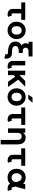

<svg xmlns="http://www.w3.org/2000/svg" viewBox="2318 -3081 978 5654"><g transform="rotate(90 2807.0 -254.0)"><path d="M440.4 -112.8Q435.8 -109.9 427.4 -107.4Q418.9 -105 412.6 -105Q402.6 -105 395.1 -107.3Q387.7 -109.6 383.1 -114.6Q378.4 -119.6 376.2 -127.1Q374 -134.5 374 -144.5V-227.8V-285.6V-469H242.2V-282.7V-228.5V-144.5Q242.2 -101.6 256.3 -71.5Q270.5 -41.5 294.9 -23.1Q319.3 -4.6 349.7 3.8Q380.1 12.2 412.6 12.2Q434.6 12.2 450.6 6.3Q466.6 0.5 475.1 -4.4ZM564.9 -390.6V-507.8H51.3V-390.6Z M750.5 -253.9Q750.5 -286.6 758.5 -313.8Q766.6 -341.1 782.3 -361.1Q798.1 -381.1 821.3 -392Q844.5 -402.8 874.5 -402.8Q904.5 -402.8 927.7 -392Q950.9 -381.1 966.7 -361.1Q982.4 -341.1 990.5 -313.8Q998.5 -286.6 998.5 -253.9Q998.5 -221.4 990.5 -194.1Q982.4 -166.7 966.7 -146.7Q950.9 -126.7 927.7 -115.8Q904.5 -105 874.5 -105Q844.5 -105 821.3 -116.1Q798.1 -127.2 782.3 -147.5Q766.6 -167.7 758.5 -194.8Q750.5 -221.9 750.5 -253.9ZM618.7 -253.9Q618.7 -176.8 652.1 -116.7Q685.5 -56.6 743.4 -22.2Q801.3 12.2 874.5 12.2Q948 12.2 1005.7 -22.2Q1063.5 -56.6 1096.9 -116.7Q1130.4 -176.8 1130.4 -253.9Q1130.4 -331.1 1096.9 -391.1Q1063.5 -451.2 1005.7 -485.6Q948 -520 874.5 -520Q801.3 -520 743.4 -485.6Q685.5 -451.2 652.1 -391.1Q618.7 -331.1 618.7 -253.9Z M1208.5 -722.7V-605.5H1641.8V-722.7ZM1203.6 -217.5Q1203.6 -145.8 1242.2 -97.5Q1280.8 -49.3 1347.9 -25.1Q1415 -1 1501.2 0H1538.1Q1557.9 0 1568.7 11.6Q1579.6 23.2 1579.6 43.9Q1579.6 50.3 1576.9 58.7Q1574.2 67.1 1571.8 72L1697.3 107.9Q1703.1 94.5 1706.1 79.2Q1709 64 1709 43.9Q1709 12.2 1698.7 -16.7Q1688.5 -45.7 1668.5 -68.2Q1648.4 -90.8 1618.5 -103.9Q1588.6 -116.9 1549.3 -116.9H1501.2Q1455.3 -116.9 1417.7 -127.2Q1380.1 -137.5 1357.8 -159.7Q1335.4 -181.9 1335.4 -217.5Q1335.4 -243.9 1346.3 -262.8Q1357.2 -281.7 1377.1 -293.9Q1397 -306.2 1424.8 -312.1Q1452.6 -318.1 1486.6 -318.1V-435.3Q1405.5 -435.3 1341.7 -410.9Q1277.8 -386.5 1240.7 -338.1Q1203.6 -289.8 1203.6 -217.5ZM1538.8 -435.3H1486.6V-318.1H1538.8ZM1491.5 -605.5V-664.1Q1440.4 -664.1 1396.7 -656Q1353 -647.9 1320.6 -630.7Q1288.1 -613.5 1270 -586.3Q1252 -559.1 1252 -520.5Q1252 -465.8 1282.1 -429.1Q1312.3 -392.3 1365.2 -374Q1418.2 -355.7 1486.6 -355.7V-435.3Q1459.2 -435.3 1439.7 -441.7Q1420.2 -448 1407.8 -459.5Q1395.5 -470.9 1389.6 -486.6Q1383.8 -502.2 1383.8 -520.5Q1383.8 -549.8 1398.6 -568.6Q1413.3 -587.4 1437.7 -596.4Q1462.2 -605.5 1491.5 -605.5Z M1972.2 -112.8Q1967.5 -109.9 1959.1 -107.4Q1950.7 -105 1944.3 -105Q1934.3 -105 1926.9 -107.3Q1919.4 -109.6 1914.8 -114.6Q1910.2 -119.6 1908 -127.1Q1905.8 -134.5 1905.8 -144.5V-214.8V-282.2V-507.8H1773.9V-282.2V-214.8V-144.5Q1773.9 -101.6 1788.1 -71.5Q1802.2 -41.5 1826.7 -23.1Q1851.1 -4.6 1881.5 3.8Q1911.9 12.2 1944.3 12.2Q1966.3 12.2 1982.3 6.3Q1998.3 0.5 2006.8 -4.4Z M2180.7 -294.2 2388.7 0H2542L2304.2 -332.5ZM2192.4 -167 2533.2 -507.8Q2521.2 -507.8 2498 -507.8Q2474.9 -507.8 2448.2 -507.8Q2421.6 -507.8 2398.6 -507.8Q2375.5 -507.8 2363.3 -507.8L2192.4 -336.9V-507.8H2060.5V0H2192.4Z M2711.9 -253.9Q2711.9 -286.6 2720 -313.8Q2728 -341.1 2743.8 -361.1Q2759.5 -381.1 2782.7 -392Q2805.9 -402.8 2835.9 -402.8Q2866 -402.8 2889.2 -392Q2912.4 -381.1 2928.1 -361.1Q2943.8 -341.1 2951.9 -313.8Q2960 -286.6 2960 -253.9Q2960 -221.4 2951.9 -194.1Q2943.8 -166.7 2928.1 -146.7Q2912.4 -126.7 2889.2 -115.8Q2866 -105 2835.9 -105Q2805.9 -105 2782.7 -116.1Q2759.5 -127.2 2743.8 -147.5Q2728 -167.7 2720 -194.8Q2711.9 -221.9 2711.9 -253.9ZM2580.1 -253.9Q2580.1 -176.8 2613.5 -116.7Q2647 -56.6 2704.8 -22.2Q2762.7 12.2 2835.9 12.2Q2909.4 12.2 2967.2 -22.2Q3024.9 -56.6 3058.3 -116.7Q3091.8 -176.8 3091.8 -253.9Q3091.8 -331.1 3058.3 -391.1Q3024.9 -451.2 2967.2 -485.6Q2909.4 -520 2835.9 -520Q2762.7 -520 2704.8 -485.6Q2647 -451.2 2613.5 -391.1Q2580.1 -331.1 2580.1 -253.9ZM2896 -597.7H2765.6L2852.5 -722.7H3006.3Z M3534.7 -112.8Q3530 -109.9 3521.6 -107.4Q3513.2 -105 3506.8 -105Q3496.8 -105 3489.4 -107.3Q3481.9 -109.6 3477.3 -114.6Q3472.7 -119.6 3470.5 -127.1Q3468.3 -134.5 3468.3 -144.5V-227.8V-285.6V-469H3336.4V-282.7V-228.5V-144.5Q3336.4 -101.6 3350.6 -71.5Q3364.7 -41.5 3389.2 -23.1Q3413.6 -4.6 3444 3.8Q3474.4 12.2 3506.8 12.2Q3528.8 12.2 3544.8 6.3Q3560.8 0.5 3569.3 -4.4ZM3659.2 -390.6V-507.8H3145.5V-390.6Z M4100.6 214.8H4232.4V-279.3Q4232.4 -396.5 4180.3 -458.3Q4128.2 -520 4030.3 -520Q3996.8 -520 3970 -509.6Q3943.1 -499.3 3922.9 -483.3Q3902.6 -467.3 3887.7 -449.2V-507.8H3761.7V0H3893.6V-279.3Q3893.6 -319.6 3903.7 -347Q3913.8 -374.5 3936.5 -388.7Q3959.2 -402.8 3997.1 -402.8Q4034.9 -402.8 4057.6 -388.7Q4080.3 -374.5 4090.5 -347Q4100.6 -319.6 4100.6 -279.3Z M4737.3 -112.8Q4732.7 -109.9 4724.2 -107.4Q4715.8 -105 4709.5 -105Q4699.5 -105 4692 -107.3Q4684.6 -109.6 4679.9 -114.6Q4675.3 -119.6 4673.1 -127.1Q4670.9 -134.5 4670.9 -144.5V-227.8V-285.6V-469H4539.1V-282.7V-228.5V-144.5Q4539.1 -101.6 4553.2 -71.5Q4567.4 -41.5 4591.8 -23.1Q4616.2 -4.6 4646.6 3.8Q4677 12.2 4709.5 12.2Q4731.4 12.2 4747.4 6.3Q4763.4 0.5 4772 -4.4ZM4861.8 -390.6V-507.8H4348.1V-390.6Z M5206.3 -402.8Q5239 -402.8 5262 -388.5Q5284.9 -374.3 5300.5 -349.9Q5316.2 -325.4 5326.8 -294.2Q5337.4 -262.9 5345.2 -229Q5353 -195.1 5360 -161.7Q5366.9 -128.4 5375.2 -100.1Q5389.2 -51.5 5414.4 -27.5Q5439.7 -3.4 5474.1 4.4Q5508.5 12.2 5549.6 12.2Q5562.5 12.2 5577 8.8Q5591.6 5.4 5600.1 0.5L5565.4 -112.8Q5560.8 -110.4 5552.2 -107.7Q5543.7 -105 5537.4 -105Q5519.5 -105 5509.5 -112.8Q5499.5 -120.6 5494.6 -136.7Q5485.6 -166.5 5477.9 -206.3Q5470.2 -246.1 5459.7 -289.2Q5449.2 -332.3 5431.6 -373.3Q5414.1 -414.3 5385.5 -447.5Q5356.9 -480.7 5313.2 -500.4Q5269.5 -520 5206.3 -520Q5131.1 -520 5073.1 -486.2Q5015.1 -452.4 4982.4 -392.3Q4949.7 -332.3 4949.7 -253.9Q4949.7 -175.5 4982.4 -115.6Q5015.1 -55.7 5073.1 -21.7Q5131.1 12.2 5206.3 12.2Q5285.2 12.2 5338.3 -19Q5391.4 -50.3 5426.3 -109.9Q5461.2 -169.4 5484.9 -253.9L5553.5 -507.8H5404.1L5346.4 -286.1Q5346.4 -235.8 5334.5 -201Q5322.5 -166.3 5302.2 -145.1Q5282 -124 5257.1 -114.5Q5232.2 -105 5206.3 -105Q5169.7 -105 5141.6 -123.9Q5113.5 -142.8 5097.5 -176.4Q5081.5 -210 5081.5 -253.9Q5081.5 -297.9 5097.5 -331.4Q5113.5 -365 5141.6 -383.9Q5169.7 -402.8 5206.3 -402.8Z"/></g></svg>

Font: Giphurs
Style: Regular
Weight: 400
Version: Version 2.010